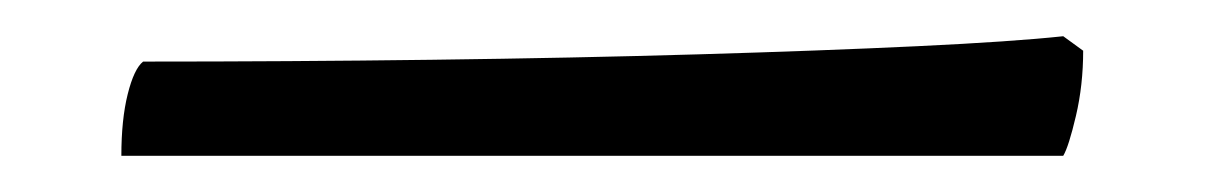

<svg xmlns="http://www.w3.org/2000/svg" viewBox="-20 -23 665 106"><path d="M47 63Q47 43 50.5 29Q54 15 59 11Q140 11 218.5 10Q297 9 365.5 7Q434 5 486.5 2.5Q539 0 567 -3L578 5Q578 24 574 41Q570 58 567 63Z"/></svg>

Font: Texturina 12pt Medium
Style: Regular
Weight: 500
Designer: Guillermo Torres Carreño
Foundry: Omnibus-Type
Version: Version 1.002